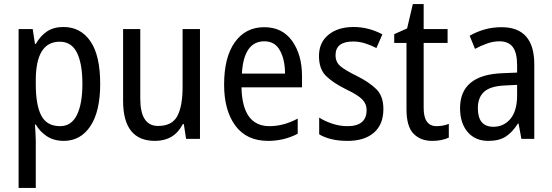

<svg xmlns="http://www.w3.org/2000/svg" viewBox="-20 -679 2701 939"><path d="M383 -269Q383 -171 356 -116.5Q329 -62 274 -62Q209 -62 182 -113.5Q155 -165 155 -267V-286Q155 -475 272 -475Q330 -475 356.5 -421Q383 -367 383 -269ZM155 -464H151L140 -537H71V240H155V10Q155 -7 153.5 -29Q152 -51 151 -70H155Q175 -35 209.5 -12.5Q244 10 292 10Q374 10 422 -62Q470 -134 470 -269Q470 -408 422 -477.5Q374 -547 290 -547Q242 -547 209.5 -525Q177 -503 155 -464Z M873 -537V-254Q873 -159 847 -111Q821 -63 753 -63Q666 -63 666 -197V-537H582V-186Q582 10 738 10Q832 10 874 -72H879L890 0H958V-537Z M1076 -265Q1076 -139 1131 -64.5Q1186 10 1291 10Q1370 10 1436 -25V-99Q1367 -62 1298 -62Q1165 -62 1161 -252H1457V-307Q1457 -411 1409 -478.5Q1361 -546 1272 -546Q1181 -546 1128.5 -472.5Q1076 -399 1076 -265ZM1374 -319H1163Q1172 -477 1273 -477Q1325 -477 1349.5 -431.5Q1374 -386 1374 -319Z M1726 -307Q1667 -336 1644 -356Q1621 -376 1621 -409Q1621 -476 1707 -476Q1737 -476 1765.5 -467Q1794 -458 1821 -444L1850 -511Q1783 -547 1709 -547Q1633 -547 1586.5 -509Q1540 -471 1540 -405Q1540 -341 1575 -307Q1610 -273 1671 -243Q1730 -215 1751.5 -193Q1773 -171 1773 -141Q1773 -62 1679 -62Q1641 -62 1604 -74.5Q1567 -87 1541 -104V-22Q1566 -7 1600.5 1.5Q1635 10 1680 10Q1762 10 1808.5 -30Q1855 -70 1855 -146Q1855 -209 1820.5 -243Q1786 -277 1726 -307Z M2052 -151V-469H2169V-537H2052V-659H1999L1971 -540L1908 -512V-469H1968V-145Q1968 -60 2002.5 -25Q2037 10 2093 10Q2141 10 2175 -6V-73Q2146 -62 2115 -62Q2052 -62 2052 -151Z M2509 -213Q2509 -137 2476.5 -98Q2444 -59 2393 -59Q2317 -59 2317 -150Q2317 -202 2347.5 -230Q2378 -258 2450 -261L2509 -264ZM2277 -504 2303 -440Q2333 -456 2363 -466.5Q2393 -477 2423 -477Q2466 -477 2487.5 -449.5Q2509 -422 2509 -358V-324L2437 -321Q2230 -313 2230 -150Q2230 -77 2267 -33.5Q2304 10 2368 10Q2421 10 2453.5 -11Q2486 -32 2513 -75H2516L2530 0H2593V-364Q2593 -546 2433 -546Q2388 -546 2348.5 -534.5Q2309 -523 2277 -504Z"/></svg>

Font: Noto Sans Display SemiCondensed
Style: Regular
Weight: 400
Width: 4
Designer: Monotype Design team
Foundry: Monotype Imaging Inc.
Version: 1.000